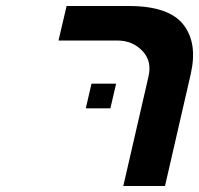

<svg xmlns="http://www.w3.org/2000/svg" viewBox="-20 -620 664 640"><path d="M285 -341H367L348 -259H266ZM475 -365Q487 -416 455 -450Q422 -485 370 -485H175L202 -600H409Q544 -600 592 -537Q639 -476 616 -374L530 0H391Z"/></svg>

Font: Miedinger
Style: Bold-Italic
Weight: 700
Italic angle: -13°
Version: Version 001.000